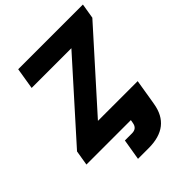

<svg xmlns="http://www.w3.org/2000/svg" viewBox="-256 -866 1208 1208"><g transform="rotate(-45 348.5 -262.0)"><path d="M255.4 204.1 278.8 64H341.8Q385.3 64 392.1 22L396 0H0.5L17.1 -100.1L451.2 -584.5H97.7L121.1 -727.5H696.8L680.2 -627L246.1 -143.1H599.6L576.2 0L570.8 31.2Q542.5 204.1 350.6 204.1Z"/></g></svg>

Font: Inter Display Extra Bold
Style: Italic
Weight: 800
Italic angle: -9.39999°
Designer: Rasmus Andersson
Foundry: rsms
Version: Version 4.000;git-4fc901f